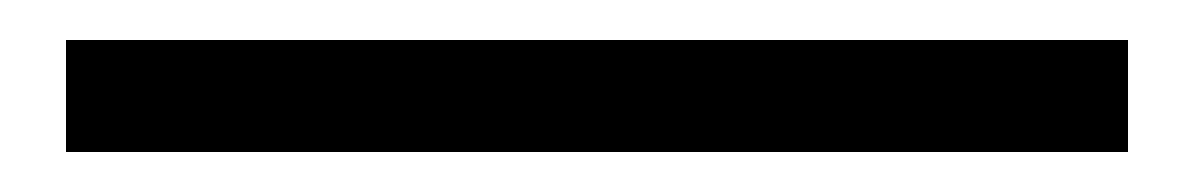

<svg xmlns="http://www.w3.org/2000/svg" viewBox="-20 62 597 96"><path d="M13 138V82H544V138Z"/></svg>

Font: Source Han Sans SC Normal
Style: Regular
Weight: 350
Designer: Ryoko NISHIZUKA 西塚涼子 (kana, bopomofo & ideographs); Paul D. Hunt (Latin, Greek & Cyrillic); Sandoll Communications 산돌커뮤니
Foundry: Adobe
Version: Version 2.004;hotconv 1.0.118;makeotfexe 2.5.65603